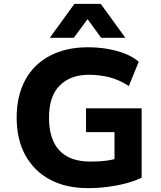

<svg xmlns="http://www.w3.org/2000/svg" viewBox="-20 -960 833 991"><path d="M434 11Q320 11 238 -33Q156 -77 111 -158.5Q66 -240 66 -353Q66 -466 110.5 -547.5Q155 -629 238 -672.5Q321 -716 434 -716Q486 -716 535.5 -707.5Q585 -699 626.5 -682.5Q668 -666 696 -641L645 -516Q596 -548 545.5 -561Q495 -574 438 -574Q344 -574 288.5 -519Q233 -464 233 -353Q233 -240 287 -183Q341 -126 446 -126Q496 -126 534.5 -131.5Q573 -137 607 -151L571 -86V-278H424V-401H711V-43Q677 -26 631.5 -14Q586 -2 535.5 4.5Q485 11 434 11ZM237 -765 364 -940H500L627 -765H502L432 -861L361 -765Z"/></svg>

Font: Nunito Sans 7pt ExtraBold
Style: Regular
Weight: 800
Designer: Vernon Adams
Foundry: Vernon Adams
Version: Version 3.101;gftools[0.9.27]